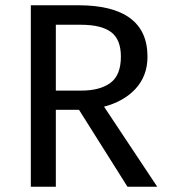

<svg xmlns="http://www.w3.org/2000/svg" viewBox="-20 -709 640 729"><path d="M540 -494Q540 -455 527.5 -424Q515 -393 492.5 -369.5Q470 -346 440 -329.5Q410 -313 375 -304L577 0H464L280 -292H192V0H97V-689H278Q408 -689 474 -640Q540 -591 540 -494ZM439 -494Q439 -559 402 -587Q365 -615 287 -615H192V-365H288Q360 -365 399.5 -394.5Q439 -424 439 -494Z"/></svg>

Font: Wlorlttqgufhjawjgtejqphaquk
Style: Regular
Weight: 400
Monospace: yes
Designer: Carrois Corporate & Edenspiekermann
Foundry: Carrois Corporate GbR & Edenspiekermann AG
Version: Version 2.001